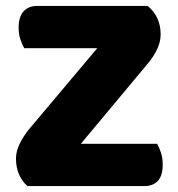

<svg xmlns="http://www.w3.org/2000/svg" viewBox="-20 -629 600 649"><path d="M78 -192 429 -609H479Q523 -573 523 -513Q523 -488 511.5 -463.5Q500 -439 482 -417L134 0H73Q56 -14 45 -38Q34 -62 34 -93Q34 -118 47 -144Q60 -170 78 -192ZM93 0 185 -143H511Q518 -131 524 -113Q530 -95 530 -73Q530 -35 513.5 -17.5Q497 0 468 0ZM447 -609 374 -466H62Q55 -478 49 -495.5Q43 -513 43 -535Q43 -573 60 -591Q77 -609 106 -609Z"/></svg>

Font: Baloo Bhaijaan 2 ExtraBold
Style: Regular
Weight: 800
Designer: Sanskriti Dholi, Noopur Datye and Ek Type
Foundry: Ek Type
Version: Version 1.701